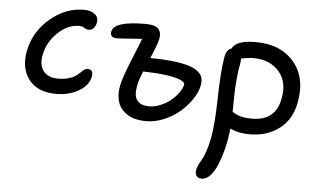

<svg xmlns="http://www.w3.org/2000/svg" viewBox="-56 -621 1747 1035"><g transform="rotate(5 818.0 -104.0)"><path d="M247.1 -64.9Q147.5 -64.9 99.6 -126.5Q51.8 -188 70.8 -284.2Q92.3 -388.7 175.8 -459.2Q259.3 -529.8 357.9 -529.8Q395 -529.8 417 -512.5Q439 -495.1 433.1 -465.8Q423.3 -424.8 391.1 -424.8Q380.4 -424.8 368.2 -432.9Q356 -440.9 340.8 -440.9Q277.3 -440.9 223.9 -389.2Q170.4 -337.4 157.2 -269Q146 -213.9 171.1 -180.9Q196.3 -147.9 251 -147.9Q282.2 -147.9 306.4 -154.8Q330.6 -161.6 344 -171.1Q357.4 -180.7 367.4 -190.4Q377.4 -200.2 386.2 -207Q395 -213.9 403.8 -213.9Q421.4 -213.9 428 -204.6Q434.6 -195.3 431.2 -173.8Q421.4 -125.5 368.7 -95.2Q315.9 -64.9 247.1 -64.9Z M743.7 39.1Q680.2 39.1 640.9 13.7Q601.6 -11.7 589.6 -51.8Q577.6 -91.8 587.9 -142.1Q596.2 -184.6 636.7 -283Q677.2 -381.3 683.6 -400.9Q664.6 -399.9 633.5 -397.5Q602.5 -395 580.3 -393.6Q558.1 -392.1 547.9 -392.1Q508.8 -392.1 514.6 -425.8Q525.4 -482.9 693.8 -482.9Q747.6 -482.9 765.4 -462.9Q783.2 -442.9 775.9 -408.2Q770 -379.4 736.8 -301.8Q864.3 -301.8 942.9 -279.8Q987.8 -266.1 1008.1 -242.2Q1028.3 -218.3 1020.5 -178.2Q1013.2 -141.6 987.5 -103Q961.9 -64.5 925 -33Q888.2 -1.5 839.8 18.8Q791.5 39.1 743.7 39.1ZM678.7 -146Q658.2 -42 753.4 -42Q783.7 -42 814.9 -55.2Q846.2 -68.4 869.9 -88.1Q893.6 -107.9 909.9 -130.9Q926.3 -153.8 930.7 -173.8Q933.6 -188.5 904.5 -200.2Q875.5 -211.9 823.2 -218.5Q771 -225.1 704.6 -226.1Q684.1 -177.7 678.7 -146Z M1306.2 61Q1241.7 61 1200.2 39.1Q1193.8 87.4 1190.4 106.9Q1169.9 208.5 1138.7 265.1Q1107.4 321.8 1068.4 321.8Q1049.3 321.8 1040.3 309.1Q1031.2 296.4 1036.1 273.9Q1038.6 261.7 1046.1 246.8Q1053.7 231.9 1062.3 217.5Q1070.8 203.1 1081.5 172.1Q1092.3 141.1 1100.1 101.1Q1114.7 28.3 1117.7 -119.4Q1120.6 -267.1 1134.3 -342.8Q1141.6 -383.3 1168.5 -391.1Q1189.5 -437 1295.4 -437Q1432.1 -437 1503.9 -351.1Q1575.7 -265.1 1548.3 -127.9Q1530.8 -38.1 1464.8 11.5Q1398.9 61 1306.2 61ZM1222.2 -314.9Q1215.3 -280.8 1211.4 -241.2Q1207.5 -201.7 1206.5 -181.4Q1205.6 -161.1 1204.8 -110.8Q1204.1 -60.5 1204.1 -51.8Q1205.6 -50.8 1211.7 -47.1Q1217.8 -43.5 1220.9 -41.7Q1224.1 -40 1231.4 -36.6Q1238.8 -33.2 1245.8 -31.5Q1252.9 -29.8 1262.7 -27.8Q1272.5 -25.9 1284.4 -24.9Q1296.4 -23.9 1310.5 -23.9Q1438 -23.9 1460.4 -144Q1479.5 -234.4 1430.2 -292.2Q1380.9 -350.1 1288.1 -350.1Q1278.3 -350.1 1267.8 -348.9Q1257.3 -347.7 1242.4 -345Q1227.5 -342.3 1224.1 -341.8Q1224.1 -324.7 1222.2 -314.9Z"/></g></svg>

Font: Shantell Sans Irregular Bouncy
Style: Italic
Weight: 400
Italic angle: -11.31°
Designer: Stephen Nixon, Anya Danilova, Shantell Martin
Foundry: Arrow Type
Version: Version 1.006;[9816181b4]